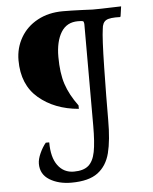

<svg xmlns="http://www.w3.org/2000/svg" viewBox="-53 -686 667 835"><g transform="rotate(-5 280.5 -268.0)"><path d="M314 -592Q265 -592 240.5 -552Q216 -512 216 -445Q216 -374 232 -325.5Q248 -277 285 -227V-212Q180 -221 111 -279.5Q42 -338 42 -445Q42 -499 68 -544Q94 -589 142 -615Q190 -641 253 -641Q287 -641 337 -639L382 -637Q418 -637 455.5 -638.5Q493 -640 507 -640L501 -598L499 -594Q454 -596 437.5 -586.5Q421 -577 419 -549Q413 -511 410.5 -381Q408 -251 408 -154Q408 -64 394 -9Q380 46 340.5 75.5Q301 105 225 105Q169 105 130 81Q91 57 91 11Q91 -9 102.5 -34.5Q114 -60 129 -78H144Q144 -12 170 23Q196 58 240 58Q282 58 303.5 39.5Q325 21 333 -19.5Q341 -60 341 -134V-578Q340 -588 336.5 -590Q333 -592 314 -592Z"/></g></svg>

Font: Sahitya
Style: Regular
Weight: 400
Designer: Juan Pablo del Peral
Foundry: Juan Pablo del Peral (http://www.huertatipografica.com)
Version: Version 1.001;PS 001.000;hotconv 1.0.70;makeotf.lib2.5.58329